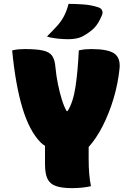

<svg xmlns="http://www.w3.org/2000/svg" viewBox="-20 -964 690 994"><path d="M451 0Q428 5 403.5 7.5Q379 10 353 10Q300 10 269 -1Q238 -12 225.5 -39Q213 -66 213 -113V-209Q201 -216 190 -227Q132 -286 96 -405.5Q60 -525 43 -703Q59 -707 75 -708.5Q91 -710 107 -710Q169 -710 202.5 -702.5Q236 -695 250 -675Q264 -655 267 -616Q271 -572 280 -528Q289 -484 300.5 -447.5Q312 -411 325 -389H330Q359 -435 371 -515.5Q383 -596 388 -703Q404 -707 420 -708.5Q436 -710 452 -710Q538 -710 571 -687.5Q604 -665 599 -610Q591 -531 568 -454Q545 -377 511.5 -311.5Q478 -246 439 -203V-140Q439 -57 451 0ZM335 -944Q370 -944 412 -941Q454 -938 489 -926Q505 -921 509 -909Q513 -897 508 -886Q490 -841 466.5 -818Q443 -795 406 -775Q395 -769 376 -765Q357 -761 333 -761Q311 -761 279 -764Q247 -767 223 -775Q253 -805 274.5 -828.5Q296 -852 310.5 -879Q325 -906 335 -944Z"/></svg>

Font: Recursive Sn Csl St XBk
Style: Regular
Weight: 1000
Version: Version 1.079;hotconv 1.0.112;makeotfexe 2.5.65598; ttfautoh